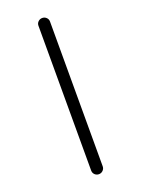

<svg xmlns="http://www.w3.org/2000/svg" viewBox="-187 -890 873 1189"><g transform="rotate(-20 250.0 -295.5)"><path d="M211.9 181.6V-772.5Q211.9 -788.1 223.1 -798.8Q234.4 -809.6 250 -809.6Q265.6 -809.6 276.9 -798.8Q288.1 -788.1 288.1 -772.5V181.6Q288.1 197.3 276.9 208.5Q265.6 219.7 250 219.7Q234.4 219.7 223.1 209Q211.9 198.2 211.9 181.6Z"/></g></svg>

Font: Rounded Mgen+ 1m regular
Style: Regular
Weight: 400
Designer: [Source Han Sans]
Ryoko NISHIZUKA  (kana & ideographs); Paul D. Hunt (Latin, Greek & Cyrillic); Wenlong ZHANG  (bopomofo
Version: Version 1.059.20150602